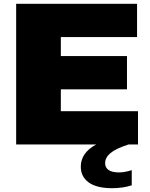

<svg xmlns="http://www.w3.org/2000/svg" viewBox="-20 -760 789 1010"><path d="M533 98Q533 121.5 551 134.2Q569 147 607 147Q635.5 147 673 135V215Q624.5 230 571 230Q488.5 230 446.8 199.8Q405 169.5 405 117Q405 43.5 486 0H65V-740H701V-565H300V-465H648V-290H300V-175H706V0H656Q589.5 21.5 561.2 45.2Q533 69 533 98Z"/></svg>

Font: Encode Sans Expanded Black
Style: Regular
Weight: 900
Width: 7
Designer: Multiple Designers
Foundry: Impallari Type
Version: Version 2.000